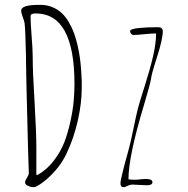

<svg xmlns="http://www.w3.org/2000/svg" viewBox="-20 -775 782 797"><path d="M120.6 2Q129.9 2 155.8 -16.6Q181.6 -35.2 210 -67.1Q238.3 -99.1 256.8 -138.7Q286.6 -202.1 303 -274.4Q319.3 -346.7 319.3 -408.7V-440.4Q318.8 -456.5 316.9 -483.4Q314.9 -510.3 312 -531.7Q309.1 -556.2 302.5 -584.5Q295.9 -612.8 288.1 -635.3Q279.3 -659.7 265.9 -682.6Q252.4 -705.6 236.8 -720.2Q219.7 -736.3 196.8 -745.6Q173.8 -754.9 147.9 -754.9H143.1Q67.9 -754.9 67.9 -731Q67.9 -721.7 74.7 -703.6Q81.1 -686 82 -679.2Q85.4 -655.3 87.9 -539.6V-526.9Q89.4 -422.4 89.8 -418.9L96.7 -146L99.6 -58.1Q100.6 -50.8 92.3 -38.1Q84 -24.4 84 -18.1Q84 -9.3 95.9 -3.7Q107.9 2 120.6 2ZM123.5 -351.1Q115.7 -474.1 115.7 -542Q115.7 -569.8 111.3 -624.5Q106.9 -679.7 106.9 -708Q106.9 -719.2 127.9 -719.2Q289.1 -719.2 289.1 -426.8Q289.1 -394 286.1 -357.9Q282.7 -318.4 272.2 -270.5Q261.7 -222.7 247.1 -184.6Q230 -141.6 200.9 -105Q171.9 -68.4 135.7 -48.8H130.9V-161.1Q130.9 -224.6 123.5 -351.1ZM495.1 2Q497.6 2 509.3 -3.4Q520 -8.8 530.8 -8.8Q541 -8.8 560.5 -7.3Q580.6 -5.9 589.8 -5.9Q612.8 -5.9 612.8 -19Q612.8 -32.2 584 -32.2Q577.1 -32.2 563 -30.8Q550.8 -28.8 542 -28.8Q521.5 -28.8 513.2 -30.8Q513.7 -127.4 576.7 -335.9Q602.1 -421.4 606.9 -446.8Q606.9 -460.4 631.3 -536.6Q655.8 -612.8 655.8 -646Q655.8 -652.8 651.9 -656.7Q647.9 -660.6 643.8 -661.4Q639.6 -662.1 630.9 -662.1Q589.8 -662.1 556.2 -658.7Q520 -654.8 520 -646Q520 -640.1 524.2 -635Q528.3 -629.9 534.2 -629.9Q551.8 -629.9 581.1 -633.3Q612.8 -636.2 627.9 -636.2Q627.9 -595.7 615.7 -542.7Q603.5 -489.7 579.6 -414.1Q559.1 -350.6 552.2 -323.7Q545.4 -296.9 533.2 -237.3Q522 -182.1 514.2 -154.8L499 -99.1L490.2 -64.9Q480 -25.4 480 -13.2Q480 2 495.1 2Z"/></svg>

Font: Amatica SC
Style: Regular
Weight: 400
Version: Version 2.000